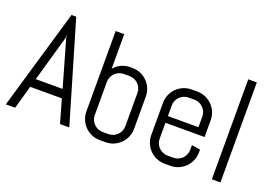

<svg xmlns="http://www.w3.org/2000/svg" viewBox="-99 -976 1790 1263"><g transform="rotate(20 796.0 -345.0)"><path d="M342.8 -163.1H121.1L75.2 0H9.8L214.8 -700.2H248L454.1 0H389.2ZM138.2 -223.1H326.2L233.9 -545.9L231.9 -571.8L230 -545.9Z M857.9 -137.2Q857.9 -106.9 846.4 -80.1Q835 -53.2 814.9 -33.2Q794.9 -13.2 768.1 -1.7Q741.2 9.8 710.9 9.8H670.9Q640.6 9.8 613.8 -1.7Q586.9 -13.2 566.9 -33.2Q546.9 -53.2 535.4 -80.1Q523.9 -106.9 523.9 -137.2V-700.2H584V-458Q604.5 -482.4 633.3 -496.1Q662.1 -509.8 695.8 -509.8H710.9Q741.2 -509.8 768.1 -498.3Q794.9 -486.8 814.9 -466.8Q835 -446.8 846.4 -419.9Q857.9 -393.1 857.9 -362.8V-137.2ZM797.9 -366.2Q797.9 -384.3 791 -400.1Q784.2 -416 772.5 -427.7Q760.7 -439.5 744.9 -446.3Q729 -453.1 710.9 -453.1H670.9Q652.8 -453.1 637 -446.3Q621.1 -439.5 609.4 -427.7Q597.7 -416 590.8 -400.1Q584 -384.3 584 -366.2V-133.8Q584 -115.7 590.8 -99.9Q597.7 -84 609.4 -72.3Q621.1 -60.5 637 -53.7Q652.8 -46.9 670.9 -46.9H710.9Q729 -46.9 744.9 -53.7Q760.7 -60.5 772.5 -72.3Q784.2 -84 791 -99.9Q797.9 -115.7 797.9 -133.8Z M1312 -137.2Q1312 -106.9 1300.5 -80.1Q1289.1 -53.2 1269 -33.2Q1249 -13.2 1222.2 -1.7Q1195.3 9.8 1165 9.8H1125Q1094.7 9.8 1067.9 -1.7Q1041 -13.2 1021 -33.2Q1001 -53.2 989.5 -80.1Q978 -106.9 978 -137.2V-362.8Q978 -393.1 989.5 -419.9Q1001 -446.8 1021 -466.8Q1041 -486.8 1067.9 -498.3Q1094.7 -509.8 1125 -509.8H1165Q1195.3 -509.8 1222.2 -498.3Q1249 -486.8 1269 -466.8Q1289.1 -446.8 1300.5 -419.9Q1312 -393.1 1312 -362.8V-245.1H1038.1V-133.8Q1038.1 -115.7 1044.9 -99.9Q1051.8 -84 1063.5 -72.3Q1075.2 -60.5 1091.1 -53.7Q1106.9 -46.9 1125 -46.9H1165Q1183.1 -46.9 1199 -53.7Q1214.8 -60.5 1226.6 -72.3Q1238.3 -84 1245.1 -99.9Q1252 -115.7 1252 -133.8V-167L1312 -157.2V-137.2ZM1252 -366.2Q1252 -384.3 1245.1 -400.1Q1238.3 -416 1226.6 -427.7Q1214.8 -439.5 1199 -446.3Q1183.1 -453.1 1165 -453.1H1125Q1106.9 -453.1 1091.1 -446.3Q1075.2 -439.5 1063.5 -427.7Q1051.8 -416 1044.9 -400.1Q1038.1 -384.3 1038.1 -366.2V-292H1252Z M1452.1 0V-700.2H1512.2V0Z"/></g></svg>

Font: Abel
Style: Regular
Weight: 400
Designer: Matthew Desmond
Foundry: Matthew Desmond
Version: Version 1.002